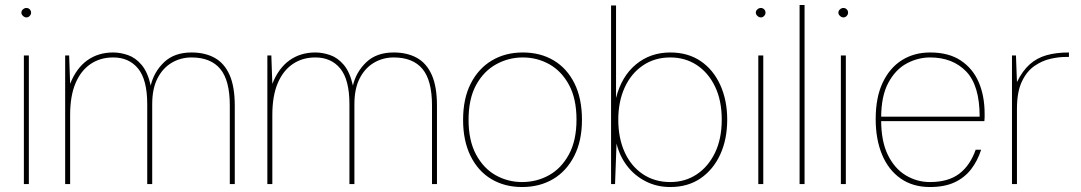

<svg xmlns="http://www.w3.org/2000/svg" viewBox="-20 -740 4345 772"><path d="M76 0V-517H96V0ZM86 -670Q79 -670 72.5 -676Q66 -682 66 -689Q66 -697 72.5 -702.5Q79 -708 86 -708Q94 -708 99.5 -702.5Q105 -697 105 -689Q105 -682 99.5 -676Q94 -670 86 -670Z M242 0V-517H258L262 -403Q287 -466 331 -497.5Q375 -529 435 -529Q464 -529 494.5 -518.5Q525 -508 549.5 -479Q574 -450 586 -396Q599 -451 640 -490Q681 -529 750 -529Q804 -529 843 -507.5Q882 -486 903 -439Q924 -392 924 -314V0H904V-316Q904 -417 865.5 -463Q827 -509 750 -509Q707 -509 671 -488Q635 -467 613.5 -425.5Q592 -384 592 -321V0H572V-321Q572 -419 535.5 -464Q499 -509 435 -509Q383 -509 344 -482.5Q305 -456 283.5 -405Q262 -354 262 -278V0Z M1055 0V-517H1071L1075 -403Q1100 -466 1144 -497.5Q1188 -529 1248 -529Q1277 -529 1307.5 -518.5Q1338 -508 1362.5 -479Q1387 -450 1399 -396Q1412 -451 1453 -490Q1494 -529 1563 -529Q1617 -529 1656 -507.5Q1695 -486 1716 -439Q1737 -392 1737 -314V0H1717V-316Q1717 -417 1678.5 -463Q1640 -509 1563 -509Q1520 -509 1484 -488Q1448 -467 1426.5 -425.5Q1405 -384 1405 -321V0H1385V-321Q1385 -419 1348.5 -464Q1312 -509 1248 -509Q1196 -509 1157 -482.5Q1118 -456 1096.5 -405Q1075 -354 1075 -278V0Z M2079 12Q2009 12 1955.5 -20Q1902 -52 1872 -113Q1842 -174 1842 -258Q1842 -344 1873 -404.5Q1904 -465 1958 -497Q2012 -529 2082 -529Q2153 -529 2206.5 -497Q2260 -465 2290 -404.5Q2320 -344 2320 -258Q2320 -174 2289 -113Q2258 -52 2204 -20Q2150 12 2079 12ZM2079 -8Q2138 -8 2187.5 -35.5Q2237 -63 2267.5 -119Q2298 -175 2298 -259Q2298 -343 2268 -398.5Q2238 -454 2189 -481.5Q2140 -509 2082 -509Q2025 -509 1975 -481.5Q1925 -454 1894.5 -398.5Q1864 -343 1864 -258Q1864 -175 1894 -119Q1924 -63 1973 -35.5Q2022 -8 2079 -8Z M2675 12Q2621 12 2576 -11Q2531 -34 2501 -73.5Q2471 -113 2459 -163L2453 0H2437V-718H2457V-346Q2479 -433 2537 -481Q2595 -529 2675 -529Q2746 -529 2797 -494.5Q2848 -460 2876 -398.5Q2904 -337 2904 -259Q2904 -180 2876 -119Q2848 -58 2797 -23Q2746 12 2675 12ZM2675 -8Q2735 -8 2781.5 -39Q2828 -70 2855 -126Q2882 -182 2882 -259Q2882 -336 2855 -392Q2828 -448 2781.5 -478.5Q2735 -509 2675 -509Q2612 -509 2564.5 -476.5Q2517 -444 2491.5 -387.5Q2466 -331 2466 -259Q2466 -185 2491.5 -128.5Q2517 -72 2564.5 -40Q2612 -8 2675 -8Z M3029 0V-517H3049V0ZM3039 -670Q3032 -670 3025.5 -676Q3019 -682 3019 -689Q3019 -697 3025.5 -702.5Q3032 -708 3039 -708Q3047 -708 3052.5 -702.5Q3058 -697 3058 -689Q3058 -682 3052.5 -676Q3047 -670 3039 -670Z M3195 0V-720H3215V0Z M3361 0V-517H3381V0ZM3371 -670Q3364 -670 3357.5 -676Q3351 -682 3351 -689Q3351 -697 3357.5 -702.5Q3364 -708 3371 -708Q3379 -708 3384.5 -702.5Q3390 -697 3390 -689Q3390 -682 3384.5 -676Q3379 -670 3371 -670Z M3719 12Q3650 12 3601 -22.5Q3552 -57 3526.5 -118.5Q3501 -180 3501 -261Q3501 -349 3529.5 -408.5Q3558 -468 3607 -498.5Q3656 -529 3720 -529Q3795 -529 3843.5 -496.5Q3892 -464 3915.5 -409Q3939 -354 3939 -283Q3939 -274 3939 -268Q3939 -262 3938 -253H3512V-271H3919Q3919 -397 3864.5 -453Q3810 -509 3720 -509Q3671 -509 3626 -485Q3581 -461 3552 -407.5Q3523 -354 3523 -266V-257Q3523 -172 3550 -117Q3577 -62 3622 -35Q3667 -8 3719 -8Q3793 -8 3837 -41.5Q3881 -75 3903 -138H3925Q3911 -94 3885 -60Q3859 -26 3818.5 -7Q3778 12 3719 12Z M4049 0V-517H4065L4069 -410Q4091 -455 4120 -481Q4149 -507 4188 -518Q4227 -529 4278 -529V-511H4264Q4237 -511 4203.5 -503.5Q4170 -496 4139 -474.5Q4108 -453 4088.5 -411.5Q4069 -370 4069 -302V0Z"/></svg>

Font: DM Sans 11pt Thin
Style: Regular
Weight: 250
Version: Version 4.004;gftools[0.9.30]